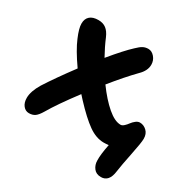

<svg xmlns="http://www.w3.org/2000/svg" viewBox="-164 -799 1045 1053"><g transform="rotate(30 358.5 -272.5)"><path d="M89.8 -8.8Q67.9 -8.8 53 -27.3Q38.1 -45.9 38.1 -76.2Q38.1 -117.7 70.8 -171.9Q120.1 -249 199.2 -355Q140.6 -438.5 117.2 -495.1Q94.2 -548.3 94.2 -579.1Q94.2 -609.4 112.5 -625.7Q130.9 -642.1 166 -642.1Q195.3 -642.1 214.8 -627.4Q234.4 -612.8 248 -581.1Q268.6 -531.7 297.9 -479Q369.1 -565.4 413.1 -606Q434.6 -627 449.2 -634.5Q463.9 -642.1 481.9 -642.1Q504.4 -642.1 521.7 -621.8Q539.1 -601.6 539.1 -574.2Q539.1 -535.6 502.9 -501Q444.8 -441.4 375 -355Q425.3 -286.1 472.7 -245.6Q520 -205.1 557.1 -205.1Q566.9 -205.1 577.9 -215.1Q588.9 -225.1 597.4 -237.1Q606 -249 618.7 -259Q631.3 -269 644 -269Q668 -269 687 -251.2Q706.1 -233.4 706.1 -202.1Q706.1 -177.2 689.5 -96.7Q672.9 -16.1 667 26.9Q658.2 97.2 606.9 97.2Q576.7 97.2 560.8 76.4Q544.9 55.7 544.9 27.8Q543.5 -8.3 557.1 -76.2Q539.6 -74.2 525.9 -74.2Q477.5 -74.2 428.5 -108.9Q379.4 -143.6 310.1 -217.8Q308.6 -219.2 287.1 -243.2Q199.7 -127.4 160.2 -59.1Q143.1 -30.3 127.9 -19.5Q112.8 -8.8 89.8 -8.8Z"/></g></svg>

Font: Shantell Sans Irregular Bouncy
Style: Regular
Weight: 600
Designer: Stephen Nixon, Anya Danilova, Shantell Martin
Foundry: Arrow Type
Version: Version 1.006;[9816181b4]